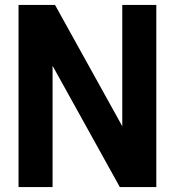

<svg xmlns="http://www.w3.org/2000/svg" viewBox="-20 -760 710 780"><path d="M55.3 0V-740H203.5L501.8 -202H476.7V-740H615V0H466.8L168.5 -538H193.6V0Z"/></svg>

Font: Encode Sans SC Condensed Thin
Style: Regular
Weight: 100
Width: 3
Designer: Multiple Designers
Foundry: Impallari Type
Version: Version 3.002